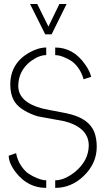

<svg xmlns="http://www.w3.org/2000/svg" viewBox="-20 -916 529 939"><path d="M127 -896.5H162.1L216.8 -786.1L270.5 -896.5H305.7L232.4 -748H201.2ZM22.5 -154.3 58.6 -167Q65.4 -131.8 83.5 -105Q101.6 -78.1 121.6 -65.4Q141.6 -52.7 161.1 -44.9Q180.7 -37.1 193.4 -35.2L206.1 -34.2V2.9Q117.2 2.9 58.6 -71.3Q23.4 -116.2 22.5 -154.3ZM30.3 -502Q30.3 -605.5 122.1 -658.2Q167 -683.6 206.1 -683.6V-646.5Q170.9 -646.5 129.9 -616.2Q70.3 -570.3 69.3 -496.1Q69.3 -417 185.5 -385.7Q196.3 -382.8 298.8 -363.3Q316.4 -359.4 328.1 -356.4Q417 -332 441.4 -269.5Q453.1 -238.3 453.1 -198.2Q453.1 -116.2 388.7 -54.7Q328.1 2.9 250 2.9V-34.2Q294.9 -34.2 346.7 -75.2Q413.1 -129.9 414.1 -204.1Q414.1 -292 294.9 -323.2Q284.2 -325.2 187.5 -342.8Q162.1 -346.7 150.4 -351.6Q71.3 -380.9 47.9 -424.8Q30.3 -456.1 30.3 -502ZM250 -646.5V-683.6Q338.9 -683.6 396.5 -600.6Q419.9 -567.4 425.8 -540L388.7 -528.3Q379.9 -560.5 362.3 -584.5Q344.7 -608.4 326.2 -619.6Q307.6 -630.9 290 -637.7Q272.5 -644.5 261.7 -645.5Z"/></svg>

Font: Post No Bills Colombo
Style: Light
Weight: 400
Designer: Kosala Senevirathne, Siva Puranthara, Lasantha Premarathna, Tharique Azeez
Foundry: Mooniak
Version: Version 1.220 ; ttfautohint (v1.5)